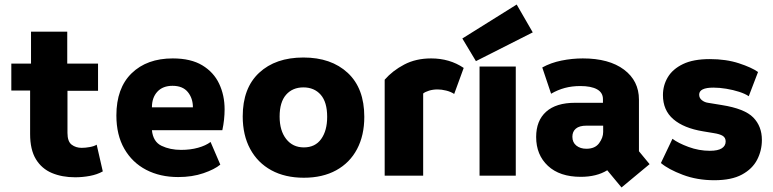

<svg xmlns="http://www.w3.org/2000/svg" viewBox="-20 -776 3415 848"><path d="M312 7Q254 7 209 -12Q164 -31 138.5 -73Q113 -115 113 -184V-376H30V-495H117V-636H277V-495H413V-375H278V-189Q278 -151 296.5 -137Q315 -123 341 -123Q357 -123 376.5 -126.5Q396 -130 407 -137L434 -19Q409 -5 376.5 1Q344 7 312 7Z M767 6Q687 6 625.5 -26Q564 -58 529 -119Q494 -180 494 -266Q494 -387 561.5 -452.5Q629 -518 743 -518Q823 -518 873.5 -487.5Q924 -457 948 -406Q972 -355 972 -293Q972 -271 969.5 -247.5Q967 -224 962 -201H651Q656 -150 693.5 -132Q731 -114 780 -114Q821 -114 855 -123.5Q889 -133 910 -149L953 -49Q928 -28 878.5 -11Q829 6 767 6ZM651 -302H832Q832 -342 809.5 -369.5Q787 -397 742 -397Q699 -397 675 -371Q651 -345 651 -302Z M1322 9Q1239 9 1178.5 -24Q1118 -57 1085 -118Q1052 -179 1052 -262Q1052 -387 1124.5 -454.5Q1197 -522 1320 -522Q1443 -522 1516 -454Q1589 -386 1589 -260Q1589 -178 1557 -117.5Q1525 -57 1465 -24Q1405 9 1322 9ZM1322 -125Q1372 -125 1398.5 -162Q1425 -199 1425 -260Q1425 -325 1396.5 -357.5Q1368 -390 1320 -390Q1272 -390 1243.5 -357.5Q1215 -325 1215 -261Q1215 -199 1244 -162Q1273 -125 1322 -125Z M1679 0V-424Q1714 -464 1765.5 -491Q1817 -518 1884 -518Q1966 -518 2028 -476L1986 -361Q1971 -371 1950.5 -376Q1930 -381 1913 -381Q1892 -381 1874.5 -375.5Q1857 -370 1849 -363V0Z M2098 0V-482H2258V0ZM2082 -506 2022 -606 2262 -756 2333 -633Z M2725 52 2662 -24Q2615 5 2545 5Q2452 5 2400 -43.5Q2348 -92 2348 -171Q2348 -243 2392 -282.5Q2436 -322 2520 -322H2643V-338Q2643 -367 2617 -381.5Q2591 -396 2543 -396Q2506 -396 2474.5 -387.5Q2443 -379 2414 -362L2375 -478Q2413 -499 2460 -508.5Q2507 -518 2554 -518Q2670 -518 2736 -468.5Q2802 -419 2802 -336V-108L2849 -51ZM2570 -119Q2608 -119 2626 -143.5Q2644 -168 2644 -193V-221H2570Q2539 -221 2523.5 -208Q2508 -195 2508 -172Q2508 -147 2525.5 -133Q2543 -119 2570 -119Z M3135 20Q3059 20 2995.5 -4Q2932 -28 2899 -56L2950 -163Q2975 -144 3021 -127Q3067 -110 3115 -110Q3151 -110 3168 -121Q3185 -132 3185 -151Q3185 -168 3172 -176Q3159 -184 3133 -188L3085 -196Q3000 -210 2954 -249.5Q2908 -289 2908 -356Q2908 -399 2929.5 -435Q2951 -471 2996.5 -493Q3042 -515 3115 -515Q3187 -515 3243.5 -496.5Q3300 -478 3328 -458L3287 -351Q3271 -362 3244.5 -370.5Q3218 -379 3188 -384Q3158 -389 3131 -389Q3068 -389 3068 -358Q3068 -343 3080 -333.5Q3092 -324 3107 -322L3168 -312Q3269 -296 3307 -257Q3345 -218 3345 -158Q3345 -111 3324 -70.5Q3303 -30 3257 -5Q3211 20 3135 20Z"/></svg>

Font: Braah One
Style: Regular
Weight: 400
Designer: Ashish Kumar
Foundry: Ashish Kumar
Version: Version 1.001; ttfautohint (v1.8.4.7-5d5b);gftools[0.9.29]